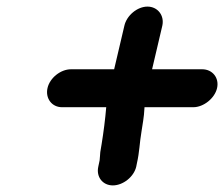

<svg xmlns="http://www.w3.org/2000/svg" viewBox="-20 -587 679 582"><path d="M393 -82 395 -92C403 -127 403 -154 409 -189L414 -221C416 -232 417 -246 418 -261V-262H566C597 -262 631 -289 638 -320C645 -351 624 -377 593 -377H441L472 -509C479 -540 458 -567 427 -567C396 -567 364 -540 357 -509L326 -377H195C164 -377 131 -351 124 -320C117 -289 137 -262 168 -262H302C299 -226 294 -187 288 -150L284 -126C283 -117 283 -108 282 -101L278 -82C271 -51 291 -25 322 -25C353 -25 386 -51 393 -82Z"/></svg>

Font: Electronic
Style: UltHvIt
Weight: 900
Version: Version 1.011